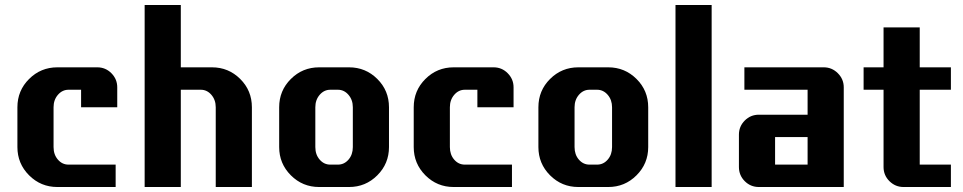

<svg xmlns="http://www.w3.org/2000/svg" viewBox="-20 -750 3863 770"><path d="M450.2 -319.8H305.2V-390.1H254.9Q230 -390.1 212.4 -369.9Q194.8 -349.6 194.8 -319.8V-160.2Q194.8 -129.9 212.2 -109.9Q229.5 -89.8 254.9 -89.8H443.8V0H210Q143.6 0 96.7 -46.9Q49.8 -93.8 49.8 -160.2V-319.8Q49.8 -386.7 96.7 -433.3Q143.6 -480 210 -480H370.1Q403.3 -480 426.8 -456.3Q450.2 -432.6 450.2 -399.9Z M990.2 0H845.2V-319.8Q845.2 -349.6 827.6 -369.9Q810.1 -390.1 785.2 -390.1H705.1V0H560.1V-730H705.1V-480H830.1Q896.5 -480 943.4 -433.3Q990.2 -386.7 990.2 -319.8Z M1540 -160.2Q1540 -93.8 1493.2 -46.9Q1446.3 0 1379.9 0H1259.8Q1193.4 0 1146.5 -46.9Q1099.6 -93.8 1099.6 -160.2V-319.8Q1099.6 -386.7 1146.5 -433.3Q1193.4 -480 1259.8 -480H1379.9Q1446.3 -480 1493.2 -433.3Q1540 -386.7 1540 -319.8ZM1395 -160.2V-319.8Q1395 -349.6 1377.4 -369.9Q1359.9 -390.1 1335 -390.1H1304.7Q1279.8 -390.1 1262.2 -369.9Q1244.6 -349.6 1244.6 -319.8V-160.2Q1244.6 -129.9 1262 -109.9Q1279.3 -89.8 1304.7 -89.8H1335Q1360.4 -89.8 1377.7 -109.9Q1395 -129.9 1395 -160.2Z M2039.6 -319.8H1894.5V-390.1H1844.2Q1819.3 -390.1 1801.8 -369.9Q1784.2 -349.6 1784.2 -319.8V-160.2Q1784.2 -129.9 1801.5 -109.9Q1818.8 -89.8 1844.2 -89.8H2033.2V0H1799.3Q1732.9 0 1686 -46.9Q1639.2 -93.8 1639.2 -160.2V-319.8Q1639.2 -386.7 1686 -433.3Q1732.9 -480 1799.3 -480H1959.5Q1992.7 -480 2016.1 -456.3Q2039.6 -432.6 2039.6 -399.9Z M2579.6 -160.2Q2579.6 -93.8 2532.7 -46.9Q2485.8 0 2419.4 0H2299.3Q2232.9 0 2186 -46.9Q2139.2 -93.8 2139.2 -160.2V-319.8Q2139.2 -386.7 2186 -433.3Q2232.9 -480 2299.3 -480H2419.4Q2485.8 -480 2532.7 -433.3Q2579.6 -386.7 2579.6 -319.8ZM2434.6 -160.2V-319.8Q2434.6 -349.6 2417 -369.9Q2399.4 -390.1 2374.5 -390.1H2344.2Q2319.3 -390.1 2301.8 -369.9Q2284.2 -349.6 2284.2 -319.8V-160.2Q2284.2 -129.9 2301.5 -109.9Q2318.8 -89.8 2344.2 -89.8H2374.5Q2399.9 -89.8 2417.2 -109.9Q2434.6 -129.9 2434.6 -160.2Z M2834 0H2689V-730H2834Z M3363.8 0H3023.4Q2990.2 0 2966.8 -23.4Q2943.4 -46.9 2943.4 -80.1V-210Q2943.4 -243.2 2966.8 -266.6Q2990.2 -290 3023.4 -290H3218.8V-390.1H2965.3V-480H3283.7Q3316.4 -480 3340.1 -456.3Q3363.8 -432.6 3363.8 -399.9ZM3218.8 -89.8V-200.2H3088.4V-89.8Z M3793.5 0H3603.5Q3570.8 0 3547.1 -23.4Q3523.4 -46.9 3523.4 -80.1V-390.1H3443.4V-480H3523.4V-640.1H3668.5V-480H3793.5V-390.1H3668.5V-89.8H3793.5Z"/></svg>

Font: Laconic
Style: Bold
Weight: 700
Designer: Robby Woodard
Version: Version 1.000